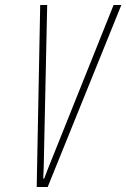

<svg xmlns="http://www.w3.org/2000/svg" viewBox="-20 -749 506 769"><path d="M127 0 141 -729H169L155 -75L153 -34H157L172 -73L435 -729H466L171 0Z"/></svg>

Font: Hubot Sans Condensed ExtraLight
Style: Italic
Weight: 200
Width: 3
Italic angle: -12.0243°
Designer: Deni Anggara
Foundry: GitHub, Inc., Subsidiary of Microsoft Corporation
Version: Version 2.000